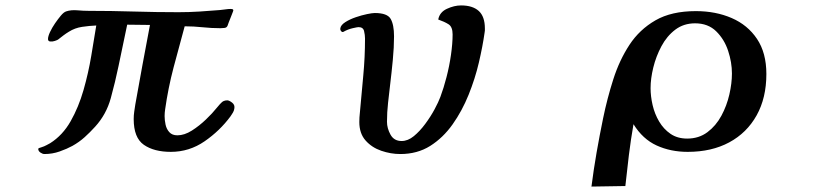

<svg xmlns="http://www.w3.org/2000/svg" viewBox="-20 -553 3040 708"><path d="M844 -152Q843 -145 839 -138Q835 -131 830 -124Q791 -71 734.5 -32Q678 7 610 7Q548 7 510.5 -19Q473 -45 473 -114Q473 -128 475 -141.5Q477 -155 479 -168Q492 -241 505.5 -314.5Q519 -388 533 -461Q512 -461 491 -461.5Q470 -462 449 -462Q441 -424 433 -385.5Q425 -347 417 -309Q405 -251 388.5 -191Q372 -131 331 -86Q312 -65 292 -47Q272 -29 247 -15Q227 -4 200 5.5Q173 15 144 15Q137 15 129 9.5Q121 4 121 -4Q121 -7 133 -10Q143 -13 152 -18Q161 -23 165 -25Q211 -54 240.5 -106Q270 -158 288 -221Q306 -284 316.5 -347Q327 -410 335 -459Q310 -458 283 -454Q256 -450 234 -436Q224 -430 214 -422.5Q204 -415 194 -407Q191 -405 182 -402Q173 -399 165 -400Q157 -401 157 -409Q157 -419 164.5 -435Q172 -451 183 -467Q194 -483 204.5 -495.5Q215 -508 224 -511Q242 -517 265 -515Q288 -513 307 -513Q390 -513 473 -510.5Q556 -508 638 -508Q677 -508 716.5 -510.5Q756 -513 791 -516Q802 -517 812 -518.5Q822 -520 831 -520Q844 -520 839 -510Q838 -507 833 -494.5Q828 -482 823.5 -470.5Q819 -459 819 -458Q816 -451 808 -450Q800 -449 793 -449Q760 -449 727 -452.5Q694 -456 661 -456Q640 -380 620 -304Q600 -228 589 -150Q588 -144 587.5 -137.5Q587 -131 587 -125Q587 -110 590.5 -93.5Q594 -77 604.5 -65.5Q615 -54 634 -54Q660 -54 687.5 -71.5Q715 -89 739.5 -112.5Q764 -136 779 -155Q781 -158 785 -162Q789 -166 791 -169Q799 -178 805 -180.5Q811 -183 818 -183Q825 -183 836 -174.5Q847 -166 844 -152Z M1768 -448Q1768 -444 1768 -440.5Q1768 -437 1767 -433Q1760 -383 1746 -323Q1732 -263 1708 -203.5Q1684 -144 1649 -94.5Q1614 -45 1566.5 -15Q1519 15 1456 15Q1421 15 1386 3Q1351 -9 1328 -35Q1305 -61 1305 -103Q1305 -111 1305.5 -120Q1306 -129 1307 -137Q1313 -205 1319.5 -273.5Q1326 -342 1326 -411Q1326 -424 1322.5 -438.5Q1319 -453 1302 -453Q1298 -453 1280.5 -449Q1263 -445 1247 -436Q1243 -433 1238.5 -437.5Q1234 -442 1235 -449Q1237 -461 1253.5 -471.5Q1270 -482 1292 -489.5Q1314 -497 1333.5 -501Q1353 -505 1362 -505Q1408 -505 1420.5 -483.5Q1433 -462 1433 -419Q1433 -379 1428.5 -332Q1424 -285 1419 -244Q1415 -209 1411 -174Q1407 -139 1407 -104Q1407 -80 1420 -56.5Q1433 -33 1461 -33Q1484 -33 1506 -51Q1528 -69 1548 -96Q1568 -123 1582.5 -150Q1597 -177 1604 -196Q1616 -228 1626.5 -268.5Q1637 -309 1643 -351Q1649 -393 1649 -426Q1649 -454 1634 -463.5Q1619 -473 1596 -481Q1601 -508 1628 -520.5Q1655 -533 1680 -533Q1723 -533 1745.5 -512.5Q1768 -492 1768 -448Z M2679 -282Q2679 -323 2665 -365.5Q2651 -408 2621 -437.5Q2591 -467 2543 -467Q2501 -467 2470 -443.5Q2439 -420 2419 -382.5Q2399 -345 2389 -304Q2379 -263 2379 -228Q2379 -198 2386.5 -165.5Q2394 -133 2410.5 -105Q2427 -77 2452.5 -59.5Q2478 -42 2514 -42Q2557 -42 2588.5 -65.5Q2620 -89 2640 -126Q2660 -163 2669.5 -204.5Q2679 -246 2679 -282ZM2806 -280Q2806 -192 2770 -127.5Q2734 -63 2669 -28Q2604 7 2516 7Q2453 7 2401.5 -16.5Q2350 -40 2316 -95Q2306 -38 2299 19Q2292 76 2286 133L2161 135Q2169 72 2180 9Q2191 -54 2204 -117Q2219 -190 2241.5 -260.5Q2264 -331 2301 -387.5Q2338 -444 2397 -478Q2456 -512 2546 -512Q2619 -512 2678 -486.5Q2737 -461 2771.5 -409.5Q2806 -358 2806 -280Z"/></svg>

Font: Kaisei Tokumin ExtraBold
Style: Regular
Weight: 800
Designer: Font-Kai, 金井和夫
Foundry: KAZUO KANAI
Version: Version 5.003